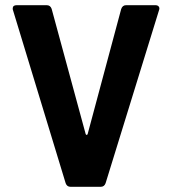

<svg xmlns="http://www.w3.org/2000/svg" viewBox="-20 -720 662 740"><path d="M233 -14 30 -681Q29 -683 29 -687Q29 -700 44 -700H160Q174 -700 179 -686L310 -204Q311 -200 314 -200Q317 -200 318 -204L447 -685Q452 -700 466 -700H579Q588 -700 592 -694.5Q596 -689 593 -681L387 -14Q382 0 368 0H252Q238 0 233 -14Z"/></svg>

Font: Barlow
Style: Bold
Weight: 700
Designer: Jeremy Tribby
Foundry: Jeremy Tribby
Version: Version 1.101 August 23, 2024